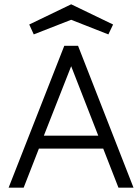

<svg xmlns="http://www.w3.org/2000/svg" viewBox="-20 -873 649 893"><path d="M531 0 460 -182H161L90 0H20L279 -660H343L601 0ZM184 -242H437L311 -565ZM311 -853 506 -759 484 -713 311 -781 137 -713 116 -759Z"/></svg>

Font: Lil Grotesk
Style: Regular
Weight: 400
Designer: Bastien Sozeau
Foundry: NBR — Bastien Sozeau
Version: Version 4.002; ttfautohint (v1.8.4.7-5d5b)